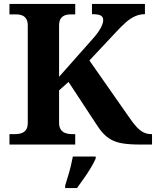

<svg xmlns="http://www.w3.org/2000/svg" viewBox="-20 -734 792 975"><path d="M28 0V-53H59Q76 -53 90 -58Q104 -63 112.5 -75.5Q121 -88 121 -110V-605Q121 -626 113 -638.5Q105 -651 92 -656Q79 -661 62 -661H28V-714H362V-661H337Q321 -661 308 -655.5Q295 -650 287.5 -638Q280 -626 280 -603V-344L444 -529Q466 -553 478.5 -571Q491 -589 497.5 -604Q504 -619 504 -632Q504 -649 491 -655.5Q478 -662 447 -662V-714H716V-662Q689 -662 665 -651Q641 -640 618.5 -620Q596 -600 572 -574L434 -427L636 -138Q657 -107 674.5 -88.5Q692 -70 709.5 -61.5Q727 -53 748 -53H752V0H692Q639 0 604.5 -5.5Q570 -11 546 -24Q522 -37 502.5 -58.5Q483 -80 462 -114L328 -318L280 -275V-111Q280 -89 288.5 -76.5Q297 -64 311.5 -58.5Q326 -53 343 -53H362V0ZM311 208Q317 188 325 162Q333 136 339.5 109.5Q346 83 350 61H466V71Q457 92 441 118.5Q425 145 406 172Q387 199 371 221H311Z"/></svg>

Font: Noto Serif Khmer
Style: Bold
Weight: 700
Version: Version 2.003